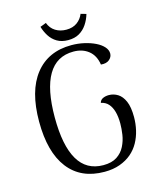

<svg xmlns="http://www.w3.org/2000/svg" viewBox="-127 -951 879 1054"><g transform="rotate(-15 312.5 -423.5)"><path d="M336 13Q202 13 130.5 -79.5Q59 -172 59 -346Q59 -520 132.5 -613Q206 -706 338 -706Q376 -706 411 -698Q446 -690 473.5 -676.5Q501 -663 517 -645Q533 -627 533 -607Q533 -587 516 -572.5Q499 -558 468 -561Q460 -614 425.5 -641.5Q391 -669 340 -669Q244 -669 196 -587.5Q148 -506 148 -346Q148 -186 195.5 -105Q243 -24 339 -24Q387 -24 416.5 -43.5Q446 -63 461.5 -94Q477 -125 482 -158.5Q487 -192 487 -221Q487 -260 479 -288.5Q471 -317 455 -335Q439 -353 413 -358Q417 -374 432 -381Q447 -388 466 -388Q493 -388 516.5 -373.5Q540 -359 554.5 -326Q569 -293 569 -236Q569 -198 560.5 -161.5Q552 -125 534.5 -93.5Q517 -62 489.5 -38.5Q462 -15 423.5 -1Q385 13 336 13ZM463 -850Q454 -819 436.5 -793Q419 -767 393 -752Q367 -737 330 -737Q293 -737 267 -752.5Q241 -768 225 -793.5Q209 -819 201 -847Q210 -850 218.5 -853.5Q227 -857 235 -860Q247 -828 273.5 -811.5Q300 -795 335 -795Q372 -795 396.5 -813Q421 -831 432 -859Q441 -857 448 -854.5Q455 -852 463 -850Z"/></g></svg>

Font: Arima
Style: Regular
Weight: 400
Designer: Joana Correia and Natanael Gama
Foundry: NDISCOVER
Version: Version 1.101;gftools[0.9.23]